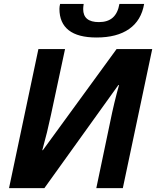

<svg xmlns="http://www.w3.org/2000/svg" viewBox="-20 -966 802 986"><path d="M177.2 -713.9H314L241.7 -376Q223.1 -287.6 197.3 -194.8H200.2L578.6 -713.9H761.7L610.8 0H474.6L544.9 -335.4Q566.4 -441.9 591.3 -529.3H587.9L208 0H26.4ZM285.2 -920.9Q285.2 -931.2 288.6 -945.8H409.7Q407.2 -928.7 407.2 -919.4Q407.2 -852.5 487.8 -852.5Q533.2 -852.5 559.1 -875.5Q585 -898.4 593.3 -945.8H720.2Q705.6 -860.8 643.1 -817.1Q580.6 -773.4 475.6 -773.4Q380.4 -773.4 332.8 -810.8Q285.2 -848.1 285.2 -920.9Z"/></svg>

Font: Viking Open Sans
Style: Bold Italic
Weight: 700
Italic angle: -12°
Foundry: Ascender Corporation
Version: Version 2.000